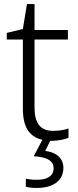

<svg xmlns="http://www.w3.org/2000/svg" viewBox="-20 -679 380 939"><path d="M237.8 -39.1C178.7 -39.1 148.9 -76.2 148.9 -150.9V-485.8H312V-532.2H148.9V-659.2H111.8L91.8 -537.1L13.2 -518.1V-485.8H91.8V-147.9C91.8 -91.8 104 -51.8 127.9 -27.3C143.1 -11.2 163.1 -0.5 187 4.9L145 85C207 88.9 242.2 106 242.2 143.1C242.2 182.6 210.4 200.2 161.1 200.2C138.2 200.2 119.6 198.2 106.4 194.8V233.9C119.6 238.3 137.7 240.2 160.2 240.2C241.7 240.2 290 203.1 290 142.1C290 92.8 253.4 65.4 201.2 59.1L225.6 9.8H231C264.2 9.8 294.9 2.9 314.9 -4.9V-50.8C294.9 -43 267.1 -39.1 237.8 -39.1Z"/></svg>

Font: Noto Reveo Sans
Style: Regular
Weight: 300
Designer: Monotype Design Team
Foundry: Monotype Imaging Inc.
Version: Version 2.007